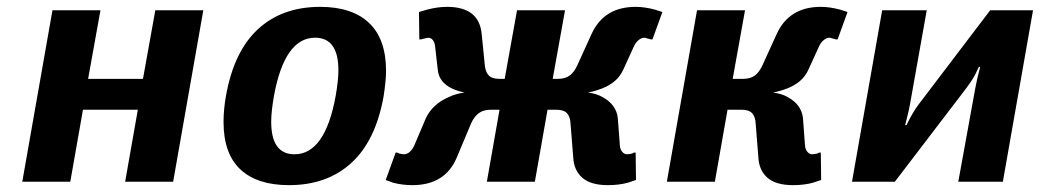

<svg xmlns="http://www.w3.org/2000/svg" viewBox="-20 -530 3040 560"><path d="M45 0 133 -500H273L237 -300H397L433 -500H573L485 0H345L382 -210H222L185 0Z M632 -174Q632 -211 639 -250Q662 -380 732.5 -445Q803 -510 914 -510Q1007 -510 1056.5 -463Q1106 -416 1106 -323Q1106 -296 1099 -250Q1076 -120 1005 -55Q934 10 823 10Q730 10 681 -36Q632 -82 632 -174ZM959 -250Q967 -296 967 -325Q967 -420 899 -420Q810 -420 779 -250Q771 -204 771 -175Q771 -80 839 -80Q928 -80 959 -250Z M1127 3 1105 -5 1134 -85H1139L1145 -82Q1155 -80 1159 -80Q1167 -80 1175 -87Q1183 -94 1188 -105L1222 -185Q1241 -226 1289 -247Q1310 -257 1335 -260Q1313 -265 1298 -272Q1261 -290 1257 -325L1249 -395Q1248 -406 1242.5 -413Q1237 -420 1229 -420Q1227 -420 1215 -417L1208 -415H1203L1202 -495L1226 -502Q1256 -510 1284 -510Q1378 -510 1385 -430L1394 -340Q1396 -320 1405.5 -310Q1415 -300 1437 -300H1452L1488 -500H1628L1592 -300H1607Q1629 -300 1642 -310Q1655 -320 1664 -340L1705 -430Q1741 -510 1834 -510Q1860 -510 1890 -502L1912 -495L1883 -415H1878L1872 -417Q1870 -417 1866 -418.5Q1862 -420 1859 -420Q1851 -420 1842.5 -413Q1834 -406 1829 -395L1797 -325Q1780 -289 1736 -272Q1715 -264 1695 -260Q1720 -257 1737 -247Q1778 -225 1782 -185L1788 -105Q1789 -94 1795 -87Q1801 -80 1809 -80Q1813 -80 1823 -82L1829 -85H1834L1835 -5Q1835 -5 1811 3Q1785 10 1753 10Q1703 10 1678.5 -11.5Q1654 -33 1652 -70L1644 -170Q1643 -190 1633.5 -200Q1624 -210 1602 -210H1577L1540 0H1400L1437 -210H1412Q1390 -210 1376.5 -200Q1363 -190 1354 -170L1312 -70Q1278 10 1183 10Q1153 10 1127 3Z M2192 -70 2184 -170Q2183 -190 2173.5 -200Q2164 -210 2142 -210H2102L2065 0H1925L2013 -500H2153L2117 -300H2147Q2169 -300 2182 -310Q2195 -320 2204 -340L2245 -430Q2281 -510 2374 -510Q2400 -510 2430 -502L2452 -495L2423 -415H2418L2412 -417Q2410 -417 2406 -418.5Q2402 -420 2399 -420Q2391 -420 2382.5 -413Q2374 -406 2369 -395L2337 -325Q2320 -289 2276 -272Q2255 -264 2235 -260Q2260 -257 2277 -247Q2318 -225 2322 -185L2328 -105Q2329 -94 2335 -87Q2341 -80 2349 -80Q2353 -80 2363 -82L2369 -85H2374L2375 -5Q2375 -5 2351 3Q2325 10 2293 10Q2243 10 2218.5 -11.5Q2194 -33 2192 -70Z M2553 -500H2683L2634 -225Q2631 -209 2626.5 -191Q2622 -173 2620 -165H2624Q2641 -201 2659 -225L2868 -500H2993L2905 0H2775L2825 -275Q2829 -298 2839 -335H2835Q2825 -313 2819 -303Q2813 -293 2800 -275L2590 0H2465Z"/></svg>

Font: Scada
Style: Bold Italic
Weight: 700
Italic angle: -10°
Version: Version 4.000